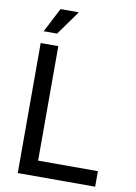

<svg xmlns="http://www.w3.org/2000/svg" viewBox="-100 -995 747 1058"><g transform="rotate(10 273.5 -465.5)"><path d="M75.7 0V-727.5H174.3V-86.9H508.8V0ZM80.6 -794.4 150.9 -930.7H253.4L155.8 -794.4Z"/></g></svg>

Font: Inter Cardless Tabular
Style: Regular
Weight: 400
Designer: Rasmus Andersson
Foundry: rsms
Version: Version 4.000;git-4fc901f